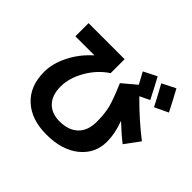

<svg xmlns="http://www.w3.org/2000/svg" viewBox="-206 -1098 1412 1412"><g transform="rotate(45 500.0 -391.5)"><path d="M965 -685 860 -635Q815 -722 773 -797L878 -850Q914 -785 965 -685ZM82 -732H457V-587Q373 -532 319.5 -439Q266 -346 266 -257Q266 -167 313 -118.5Q360 -70 442 -70Q535 -70 586.5 -120Q638 -170 638 -262Q638 -345 623 -404.5Q608 -464 557 -583L664 -673Q645 -709 615 -763L718 -815Q764 -730 803 -653L726 -616Q847 -493 974 -395L889 -280Q834 -322 762 -390L760 -388Q795 -297 795 -212Q795 -89 699.5 -11Q604 67 442 67Q286 67 195 -16.5Q104 -100 104 -248Q104 -334 150 -426.5Q196 -519 278 -593L277 -595H82Z"/></g></svg>

Font: M PLUS 1p ExtraBold
Style: Regular
Weight: 800
Version: Version 1.062